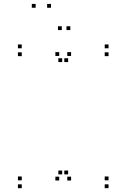

<svg xmlns="http://www.w3.org/2000/svg" viewBox="-20 -972 660 1002"><path d="M546.5 10V-10H526.5V10ZM546.5 -31V-51H526.5V-31ZM335.5 -62V-82H315.5V-62ZM351 -30V-50H331V-30ZM351 -680V-700H331V-680ZM335.5 -648V-668H315.5V-648ZM546.5 -679V-699H526.5V-679ZM546.5 -720V-740H526.5V-720ZM93.5 -720V-740H73.5V-720ZM93.5 -679V-699H73.5V-679ZM304.5 -648V-668H284.5V-648ZM289 -680V-700H269V-680ZM289 -30V-50H269V-30ZM304.5 -62V-82H284.5V-62ZM93.5 -31V-51H73.5V-31ZM93.5 10V-10H73.5V10ZM347 -815V-835H327V-815ZM246 -931.5V-951.5H226V-931.5ZM166 -931.5V-951.5H146V-931.5ZM302.5 -815V-835H282.5V-815Z"/></svg>

Font: Monaspace Xenon Dots Var
Style: Regular
Weight: 400
Designer: Riley Cran and the Lettermatic Team
Version: Version 1.100 (Monaspace Xenon Dots)